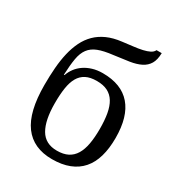

<svg xmlns="http://www.w3.org/2000/svg" viewBox="-182 -884 941 1014"><g transform="rotate(30 288.0 -377.5)"><path d="M55.2 -310.1Q55.2 -365.2 59.1 -414.8Q63 -464.4 73 -507.1Q83 -549.8 100.3 -585.2Q117.7 -620.6 144.3 -647Q170.9 -673.3 208.3 -690.2Q245.6 -707 295.9 -712.9Q329.1 -717.3 359.4 -720.7Q389.6 -724.1 413.6 -729.5Q437.5 -734.9 453.9 -743.2Q470.2 -751.5 476.1 -765.1H507.8Q506.8 -723.6 492.4 -699.5Q478 -675.3 450.9 -661.6Q423.8 -647.9 384 -641.6Q344.2 -635.3 292 -628.9Q236.3 -622.6 203.1 -609.6Q169.9 -596.7 151.6 -572Q133.3 -547.4 126.5 -507.8Q119.6 -468.3 117.2 -408.2H121.1Q128.9 -431.2 143.8 -451.2Q158.7 -471.2 180.4 -486.1Q202.1 -501 230 -509.5Q257.8 -518.1 292 -518.1Q405.8 -518.1 463.4 -451.4Q521 -384.8 521 -254.9Q521 -190.9 506.8 -141.6Q492.7 -92.3 463.4 -58.6Q434.1 -24.9 389.6 -7.6Q345.2 9.8 285.2 9.8Q170.9 9.8 113 -68.4Q55.2 -146.5 55.2 -310.1ZM424.8 -254.9Q424.8 -307.6 417.7 -347.2Q410.6 -386.7 394.3 -413.3Q377.9 -439.9 351.3 -453.4Q324.7 -466.8 285.2 -466.8Q245.6 -466.8 219.5 -453.4Q193.4 -439.9 178.2 -413.3Q163.1 -386.7 157 -347.2Q150.9 -307.6 150.9 -254.9Q150.9 -150.9 182.6 -96.4Q214.4 -42 285.2 -42Q324.7 -42 351.3 -55.7Q377.9 -69.3 394.3 -96.4Q410.6 -123.5 417.7 -163.3Q424.8 -203.1 424.8 -254.9Z"/></g></svg>

Font: Droid Serif
Style: Regular
Weight: 400
Designer: Monotype Design team
Foundry: Monotype Imaging Inc.
Version: Version 1.03